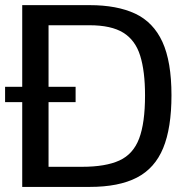

<svg xmlns="http://www.w3.org/2000/svg" viewBox="-20 -735 745 755"><path d="M0 -333.5V-393.6H277.3V-333.5ZM67.4 0V-714.8H332.5Q439.9 -714.8 511.5 -681.4Q583 -647.9 618.7 -570.3Q654.3 -492.7 654.3 -360.4Q654.3 -231.9 621.6 -152.6Q588.9 -73.2 518.1 -36.6Q447.3 0 332.5 0ZM170.9 -79.1H302.7Q395.5 -79.1 449.7 -104Q503.9 -128.9 527.1 -190.2Q550.3 -251.5 550.3 -359.9Q550.3 -455.1 531.2 -516.1Q512.2 -577.1 464.8 -606.4Q417.5 -635.7 332 -635.7H170.9Z"/></svg>

Font: Pontano Sans SemiBold
Style: Regular
Weight: 600
Designer: Vernon Adams
Foundry: Vernon Adams
Version: Version 2.001